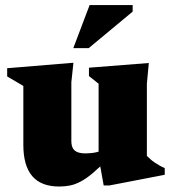

<svg xmlns="http://www.w3.org/2000/svg" viewBox="-20 -700 658 736"><path d="M253.5 -160.5Q253.5 -142.5 259.2 -132Q265 -121.5 277 -116.8Q289 -112 307.5 -112Q329.5 -112 348.5 -116.2Q367.5 -120.5 383.5 -129.5L402 -98.5Q364.5 -61 337.5 -38Q310.5 -15 288.8 -3.8Q267 7.5 247.8 11.2Q228.5 15 207 15Q137.5 15 103.5 -25Q69.5 -65 69.5 -144.5V-370.5L7.5 -407V-438.5L261.5 -459.5L253.5 -384.5ZM377.5 11 358 -97V-379L321 -408.5V-440.5L550.5 -458.5L543 -379V-102.5Q549 -96.5 556.5 -89.8Q564 -83 573 -77Q582 -71 591.5 -65.5Q601 -60 611.5 -55.5V-30L399 11ZM261 -515.5 323.5 -680.5H488.5V-655.5L320 -515.5Z"/></svg>

Font: Newsreader 16pt 16pt ExtraBold
Style: Regular
Weight: 800
Version: Version 1.003